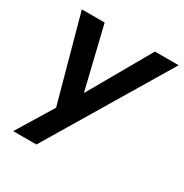

<svg xmlns="http://www.w3.org/2000/svg" viewBox="-156 -614 883 919"><g transform="rotate(30 285.0 -154.5)"><path d="M42 180 179 -45 171 7 35 -489H161L253 -109H222L439 -489H570L170 180Z"/></g></svg>

Font: Nunito Sans 12pt ExtraLight 12pt
Style: Bold Italic
Weight: 700
Italic angle: -9°
Version: Version 3.101;gftools[0.9.27]